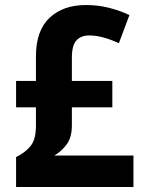

<svg xmlns="http://www.w3.org/2000/svg" viewBox="-20 -744 580 764"><path d="M322 -724Q370 -724 413.5 -713Q457 -702 495 -684L453 -572Q421 -587 391 -595Q361 -603 335 -603Q302 -603 284 -583Q266 -563 266 -515V-422H427V-317H266V-245Q266 -197 245 -169Q224 -141 196 -125H511V0H44V-119Q82 -138 102.5 -164Q123 -190 123 -244V-317H44V-422H123V-519Q123 -622 177 -673Q231 -724 322 -724Z"/></svg>

Font: Noto Sans Khmer UI SemiCondensed
Style: Bold
Weight: 700
Width: 4
Designer: Danh Hong and the Monotype Design Team
Foundry: Monotype Imaging Inc.
Version: Version 2.002; ttfautohint (v1.8.4.7-5d5b)